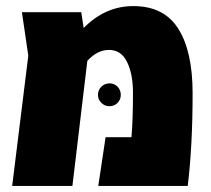

<svg xmlns="http://www.w3.org/2000/svg" viewBox="-20 -611 693 631"><path d="M613 -305Q613 -132 597 0H303L327 -160H412Q417 -215 417 -306Q417 -368 397.5 -407.5Q378 -447 338 -447Q300 -447 267 -411L218 0H20L73 -428L52 -571H247L255 -519Q326 -591 418 -591Q519 -591 566 -516.5Q613 -442 613 -305ZM302 -299Q302 -315 313 -326Q324 -337 340 -337Q356 -337 366.5 -326Q377 -315 377 -299Q377 -284 366.5 -273Q356 -262 340 -262Q324 -262 313 -273Q302 -284 302 -299Z"/></svg>

Font: FiraGO Heavy
Style: Regular
Weight: 900
Designer: bBox Type
Foundry: bBox Type GmbH
Version: Version 1.001